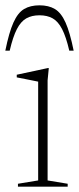

<svg xmlns="http://www.w3.org/2000/svg" viewBox="-40 -702 297 722"><path d="M143.5 -446 139 -400V-23.5L214.5 -11V0H27.5V-11L103.5 -23.5V-395Q98 -396 84.8 -398.8Q71.5 -401.5 55 -404.8Q38.5 -408 23 -411V-421L139.5 -446ZM108.5 -644.5Q79.5 -644.5 59 -633Q38.5 -621.5 23.5 -592.5Q8.5 -563.5 -3.5 -511.5H-20Q-6 -580.5 10.5 -617.2Q27 -654 50.5 -668Q74 -682 108.5 -682Q143 -682 166.5 -668Q190 -654 206.5 -617.2Q223 -580.5 237 -511.5H220.5Q208.5 -563.5 193.5 -592.5Q178.5 -621.5 158 -633Q137.5 -644.5 108.5 -644.5Z"/></svg>

Font: Newsreader 24pt ExtraLight
Style: Regular
Weight: 250
Designer: Hugues Gentile
Foundry: Production Type
Version: Version 1.003